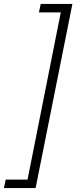

<svg xmlns="http://www.w3.org/2000/svg" viewBox="-87 -762 413 976"><path d="M94 194H-67L-58 151H53L222 -699H111L120 -742H281Z"/></svg>

Font: Montserrat Thin Light
Style: Italic
Weight: 300
Italic angle: -11.3°
Version: Version 9.000